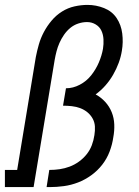

<svg xmlns="http://www.w3.org/2000/svg" viewBox="-46 -763 566 783"><path d="M-26 0V-70H24L100 -530Q105 -556 112.5 -582Q120 -608 133 -632.5Q146 -657 164.5 -679Q183 -701 207 -716Q231 -731 258 -737Q285 -743 311 -743Q346 -743 378.5 -730Q411 -717 429.5 -689.5Q448 -662 452.5 -626.5Q457 -591 451 -556Q447 -531 438 -506.5Q429 -482 415.5 -458.5Q402 -435 384 -414.5Q366 -394 344 -378Q366 -366 383 -347.5Q400 -329 409.5 -305.5Q419 -282 420 -255.5Q421 -229 416 -203Q412 -174 401 -145Q390 -116 371 -91.5Q352 -67 326.5 -48.5Q301 -30 272.5 -19Q244 -8 214.5 -4Q185 0 156 0H144L155 -70H156Q177 -70 197.5 -73Q218 -76 238 -83.5Q258 -91 276 -104Q294 -117 307.5 -134Q321 -151 328.5 -171Q336 -191 339 -212Q342 -230 341 -247.5Q340 -265 331.5 -280Q323 -295 310 -305.5Q297 -316 281 -322Q265 -328 247 -330Q229 -332 211 -332L223 -403Q252 -403 279.5 -417.5Q307 -432 326 -456Q345 -480 357 -508Q369 -536 374 -564Q377 -583 376 -602.5Q375 -622 367.5 -638Q360 -654 344 -663.5Q328 -673 309 -673Q291 -673 273 -667Q255 -661 240.5 -649Q226 -637 215 -621Q204 -605 196.5 -588Q189 -571 184.5 -553.5Q180 -536 177 -519L91 0Z"/></svg>

Font: Iosevka Curly Slab Oblique
Style: Regular
Weight: 400
Italic angle: -9°
Monospace: yes
Designer: Belleve Invis
Foundry: Belleve Invis
Version: Version 11.1.0; ttfautohint (v1.8.3)